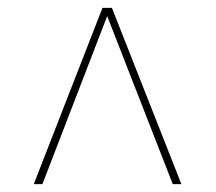

<svg xmlns="http://www.w3.org/2000/svg" viewBox="-20 -734 550 489"><path d="M66 -265H88L253 -693L420 -265H442L265 -714H241Z"/></svg>

Font: Noto Serif Display SemiCondensed ExtraBold
Style: Italic
Weight: 800
Width: 4
Italic angle: -12°
Designer: Monotype Design Team
Foundry: Monotype Imaging Inc.
Version: Version 2.009